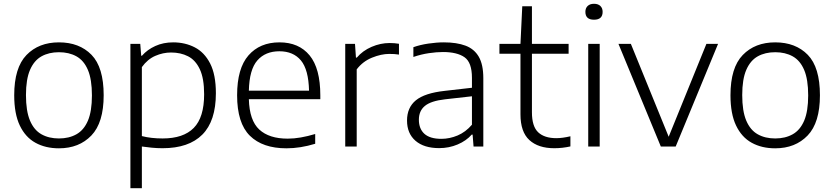

<svg xmlns="http://www.w3.org/2000/svg" viewBox="-20 -773 4401 1013"><path d="M291 9.5Q220 9.5 167 -19.8Q114 -49 84.5 -110.8Q55 -172.5 55 -270.5Q55 -416 119.8 -482.8Q184.5 -549.5 291 -549.5Q398.5 -549.5 462.8 -483.8Q527 -418 527 -270.5Q527 -125.5 462 -58Q397 9.5 291 9.5ZM291 -42.5Q344 -42.5 383.2 -64.5Q422.5 -86.5 443.8 -136.2Q465 -186 465 -269.5Q465 -354 443.8 -404Q422.5 -454 383.2 -475.8Q344 -497.5 291 -497.5Q238 -497.5 199 -475.8Q160 -454 138.5 -404.5Q117 -355 117 -271.5Q117 -187 138.2 -136.8Q159.5 -86.5 198.8 -64.5Q238 -42.5 291 -42.5Z M668 220V-541.5H720L725 -479H729Q757 -511 799.2 -530.2Q841.5 -549.5 893.5 -549.5Q956.5 -549.5 1007.5 -523.2Q1058.5 -497 1088.8 -438Q1119 -379 1119 -281Q1119 -134.5 1047.5 -62.8Q976 9 837.5 9Q808.5 9 780.2 6.2Q752 3.5 728.5 0V220ZM838 -42.5Q947.5 -42.5 1002.2 -98Q1057 -153.5 1057 -275.5Q1057 -359.5 1034.2 -407.8Q1011.5 -456 972.2 -476Q933 -496 882.5 -496Q840 -496 799.2 -478.2Q758.5 -460.5 728.5 -419V-55Q777 -42.5 838 -42.5Z M1491.5 9.5Q1365.5 9.5 1298.2 -57Q1231 -123.5 1231 -270.5Q1231 -412 1291 -480.8Q1351 -549.5 1454.5 -549.5Q1557 -549.5 1613.5 -480.8Q1670 -412 1670 -269.5V-249.5H1293Q1296 -137.5 1348 -89.5Q1400 -41.5 1498 -41.5Q1531.5 -41.5 1567.2 -47.8Q1603 -54 1643 -66V-14.5Q1564.5 9.5 1491.5 9.5ZM1454 -502.5Q1380 -502.5 1337.8 -454.2Q1295.5 -406 1293 -294.5H1610.5Q1608 -405.5 1567.8 -454Q1527.5 -502.5 1454 -502.5Z M1801.5 0V-541.5H1853L1858 -469H1862.5Q1893.5 -505.5 1940.5 -525.8Q1987.5 -546 2035.5 -546Q2062 -546 2085 -542V-485Q2072.5 -487 2060 -487.8Q2047.5 -488.5 2033.5 -488.5Q1991.5 -488.5 1942.8 -468.8Q1894 -449 1862 -407V0Z M2297 8.5Q2217 8.5 2172.2 -30.2Q2127.5 -69 2127.5 -137Q2127.5 -205.5 2174.2 -243.8Q2221 -282 2325.5 -293.5L2470 -310V-362.5Q2470 -443.5 2430.8 -471Q2391.5 -498.5 2317 -498.5Q2283.5 -498.5 2242.8 -492.5Q2202 -486.5 2161 -472.5V-524Q2196 -536.5 2239.5 -543Q2283 -549.5 2322 -549.5Q2389.5 -549.5 2435.8 -532.2Q2482 -515 2506 -473.8Q2530 -432.5 2530 -360.5V0H2478.5L2473.5 -63H2469Q2440 -30 2394.5 -10.8Q2349 8.5 2297 8.5ZM2190 -141.5Q2190 -93.5 2219.2 -67Q2248.5 -40.5 2308.5 -40.5Q2352 -40.5 2394.2 -58.2Q2436.5 -76 2470 -115V-265L2328 -249Q2253.5 -240.5 2221.8 -214.2Q2190 -188 2190 -141.5Z M2904.5 9Q2820 9 2773 -34Q2726 -77 2726 -170V-489.5H2615V-541.5H2726L2735.5 -740H2786.5V-541.5H2980V-489.5H2786.5V-180.5Q2786.5 -106 2819.5 -75Q2852.5 -44 2915.5 -44Q2947 -44 2989.5 -54V-0.5Q2947 9 2904.5 9Z M3083.5 0V-541.5H3144V0ZM3114 -669Q3068.5 -669 3068.5 -710.5Q3068.5 -730 3080.5 -741.5Q3092.5 -753 3114 -753Q3135.5 -753 3147.5 -741.5Q3159.5 -730 3159.5 -710.5Q3159.5 -669 3114 -669Z M3466.5 0 3243 -541.5H3308.5L3508 -51.5L3707 -541.5H3768.5L3545 0Z M4070 9.5Q3999 9.5 3946 -19.8Q3893 -49 3863.5 -110.8Q3834 -172.5 3834 -270.5Q3834 -416 3898.8 -482.8Q3963.5 -549.5 4070 -549.5Q4177.5 -549.5 4241.8 -483.8Q4306 -418 4306 -270.5Q4306 -125.5 4241 -58Q4176 9.5 4070 9.5ZM4070 -42.5Q4123 -42.5 4162.2 -64.5Q4201.5 -86.5 4222.8 -136.2Q4244 -186 4244 -269.5Q4244 -354 4222.8 -404Q4201.5 -454 4162.2 -475.8Q4123 -497.5 4070 -497.5Q4017 -497.5 3978 -475.8Q3939 -454 3917.5 -404.5Q3896 -355 3896 -271.5Q3896 -187 3917.2 -136.8Q3938.5 -86.5 3977.8 -64.5Q4017 -42.5 4070 -42.5Z"/></svg>

Font: Encode Sans SmExp Lt
Style: Regular
Weight: 300
Width: 6
Designer: Multiple Designers
Foundry: Impallari Type
Version: Version 3.002; ttfautohint (v1.8.3) -l 8 -r 50 -G 200 -x 14 